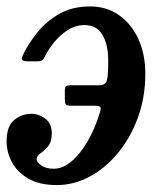

<svg xmlns="http://www.w3.org/2000/svg" viewBox="-32 -548 498 582"><path d="M-12 -119Q-12 -165.5 11 -184.2Q34 -203 62.5 -203Q86 -203 105.5 -188.2Q125 -173.5 125 -143Q124.5 -117 113.2 -104Q102 -91 90.8 -83.5Q79.5 -76 79 -65.5Q79 -56.5 93.2 -46.5Q107.5 -36.5 130.5 -36.5Q158.5 -36.5 185 -59Q211.5 -81.5 233.8 -120Q256 -158.5 270.5 -206Q274.5 -218.5 272.2 -223Q270 -227.5 253 -227.5H184.5Q172 -227.5 168.2 -230.8Q164.5 -234 164.5 -246V-273Q164.5 -284 168.5 -286.8Q172.5 -289.5 182.5 -289.5H269Q287 -289.5 291.5 -303Q296 -316.5 296 -361.5Q296.5 -412 278.8 -442Q261 -472 224.5 -472Q196.5 -472 172.8 -456.5Q149 -441 131 -418.5Q113 -396 103 -374.5Q99.5 -367.5 95.2 -364.8Q91 -362 79 -362H56Q41 -362 36.5 -365.2Q32 -368.5 36.5 -379Q52.5 -413.5 79.8 -448Q107 -482.5 147 -505.5Q187 -528.5 241 -528.5Q291.5 -528.5 329 -502Q366.5 -475.5 387.5 -429.5Q408.5 -383.5 408.5 -324.5Q408.5 -253.5 386.2 -192.2Q364 -131 326 -84.8Q288 -38.5 240 -12.8Q192 13 140.5 13Q87 13 53.2 -7Q19.5 -27 3.8 -57.2Q-12 -87.5 -12 -119Z"/></svg>

Font: Besley* Narrow Medium
Style: Italic
Weight: 500
Width: 4
Italic angle: -13°
Designer: Owen Earl
Foundry: indestructible type*
Version: Version 3.000; ttfautohint (v1.8.3)